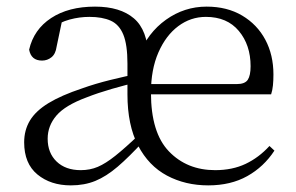

<svg xmlns="http://www.w3.org/2000/svg" viewBox="-20 -546 893 580"><path d="M194 14Q133 14 93 -19Q53 -52 53 -116Q53 -153 70.5 -182Q88 -211 126.5 -234.5Q165 -258 228 -279Q267 -293 313.5 -304.5Q360 -316 401 -324V-299Q361 -290 318 -277.5Q275 -265 242 -252Q177 -228 150.5 -197Q124 -166 124 -127Q124 -84 151 -58Q178 -32 224 -32Q252 -32 275.5 -42Q299 -52 328.5 -75.5Q358 -99 401 -140L417 -120H414Q370 -72 335.5 -42.5Q301 -13 268 0.5Q235 14 194 14ZM609 14Q540 14 484.5 -15.5Q429 -45 397 -106.5Q365 -168 365 -261V-354Q365 -411 352.5 -441.5Q340 -472 314.5 -483.5Q289 -495 250 -495Q220 -495 190.5 -487Q161 -479 129 -458L168 -486L151 -405Q148 -383 135.5 -373Q123 -363 107 -363Q74 -363 68 -396Q82 -457 134.5 -491.5Q187 -526 267 -526Q343 -526 384.5 -490.5Q426 -455 428 -375L399 -378Q426 -447 481.5 -486.5Q537 -526 604 -526Q666 -526 711.5 -499Q757 -472 781.5 -426Q806 -380 806 -321Q806 -303 804.5 -288Q803 -273 799 -261H395V-292H695Q720 -292 728.5 -305Q737 -318 737 -346Q737 -410 701.5 -452.5Q666 -495 602 -495Q556 -495 518.5 -467Q481 -439 458.5 -387.5Q436 -336 436 -266Q436 -145 490.5 -88.5Q545 -32 630 -32Q682 -32 722 -51Q762 -70 794 -105L809 -91Q777 -42 727 -14Q677 14 609 14Z"/></svg>

Font: Noto Serif SC ExtraLight Light
Style: Regular
Weight: 300
Version: Version 2.002-H1;hotconv 1.1.0;makeotfexe 2.6.0